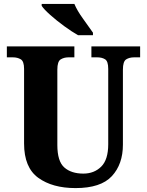

<svg xmlns="http://www.w3.org/2000/svg" viewBox="-20 -951 751 981"><path d="M366 10Q495 10 551.5 -51Q608 -112 608 -212V-595Q608 -637 624.5 -647.5Q641 -658 665 -658H696V-714H447V-658H477Q501 -658 517 -648Q533 -638 533 -599V-214Q533 -135 497 -99.5Q461 -64 406 -64Q344 -64 308.5 -95.5Q273 -127 273 -210V-595Q273 -637 290 -647.5Q307 -658 330 -658H360V-714H15V-658H46Q69 -658 86 -648Q103 -638 103 -599V-218Q103 -95 175.5 -42.5Q248 10 366 10ZM379 -771H455V-784Q435 -813 404.5 -855Q374 -897 360 -931H193V-921Q205 -903 237 -874.5Q269 -846 308 -817.5Q347 -789 379 -771Z"/></svg>

Font: Noto Serif SemiCondensed Extra
Style: Regular
Weight: 800
Width: 4
Designer: Monotype Design Team
Foundry: Monotype Imaging Inc.
Version: Version 1.002